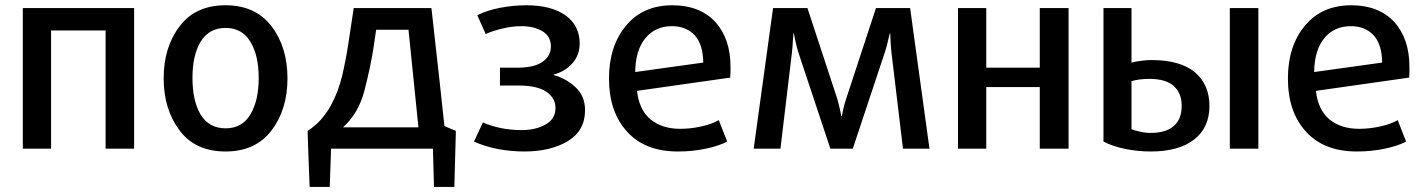

<svg xmlns="http://www.w3.org/2000/svg" viewBox="-20 -570 5470 736"><path d="M494.1 0Q494.1 -134.8 494.1 -539.1Q387.7 -539.1 67.4 -539.1Q67.4 -404.3 67.4 0Q94.7 0 175.8 0Q175.8 -113.3 175.8 -453.1Q228.5 -453.1 384.8 -453.1Q384.8 -339.8 384.8 0Q412.1 0 494.1 0Z M1082 -269.5Q1082 -389.6 1020.5 -469.7Q959 -549.8 844.7 -549.8Q729.5 -549.8 668.9 -469.7Q607.4 -389.6 607.4 -269.5Q607.4 -150.4 668.9 -69.3Q729.5 10.7 844.7 10.7Q959 10.7 1020.5 -69.3Q1082 -150.4 1082 -269.5ZM971.7 -271.5Q971.7 -183.6 939.5 -130.9Q908.2 -78.1 844.7 -78.1Q781.2 -78.1 749 -130.9Q717.8 -183.6 717.8 -271.5Q717.8 -358.4 749 -410.2Q781.2 -462.9 844.7 -462.9Q908.2 -462.9 939.5 -410.2Q971.7 -358.4 971.7 -271.5Z M1727.5 -68.4Q1716.8 -72.3 1683.6 -86.9Q1671.9 -200.2 1633.8 -539.1Q1559.6 -539.1 1335.9 -539.1Q1331.1 -504.9 1315.4 -403.3Q1306.6 -344.7 1292 -281.2Q1277.3 -218.8 1248 -165Q1231.4 -135.7 1210 -111.3Q1187.5 -85.9 1159.2 -68.4Q1161.1 2.9 1167 146.5Q1186.5 146.5 1244.1 146.5Q1245.1 109.4 1249 0Q1346.7 0 1639.6 0Q1640.6 36.1 1643.6 146.5Q1663.1 146.5 1721.7 146.5Q1723.6 92.8 1727.5 -68.4ZM1584 -82Q1511.7 -82 1294.9 -82Q1354.5 -135.7 1377 -222.7Q1399.4 -309.6 1411.1 -382.8Q1415 -407.2 1421.9 -456.1Q1453.1 -456.1 1545.9 -456.1Q1555.7 -362.3 1584 -82Z M2222.7 -147.5Q2222.7 -202.1 2185.5 -236.3Q2149.4 -269.5 2102.5 -282.2Q2102.5 -282.2 2102.5 -284.2Q2146.5 -295.9 2174.8 -328.1Q2202.1 -359.4 2202.1 -403.3Q2202.1 -471.7 2148.4 -510.7Q2093.8 -549.8 1997.1 -549.8Q1947.3 -549.8 1896.5 -540Q1846.7 -530.3 1809.6 -511.7Q1820.3 -487.3 1841.8 -439.5Q1869.1 -452.1 1907.2 -460.9Q1944.3 -469.7 1979.5 -469.7Q2026.4 -469.7 2059.6 -450.2Q2091.8 -430.7 2091.8 -391.6Q2091.8 -355.5 2059.6 -333Q2028.3 -310.5 1962.9 -310.5Q1940.4 -310.5 1896.5 -310.5Q1896.5 -293.9 1896.5 -242.2Q1914.1 -242.2 1965.8 -242.2Q2040 -242.2 2075.2 -217.8Q2109.4 -193.4 2109.4 -156.2Q2109.4 -114.3 2071.3 -92.8Q2033.2 -71.3 1979.5 -71.3Q1939.5 -71.3 1899.4 -79.1Q1859.4 -87.9 1831.1 -100.6Q1820.3 -76.2 1796.9 -27.3Q1835 -9.8 1886.7 1Q1938.5 10.7 1990.2 10.7Q2090.8 10.7 2157.2 -29.3Q2222.7 -69.3 2222.7 -147.5Z M2780.3 -313.5Q2780.3 -421.9 2721.7 -486.3Q2662.1 -549.8 2557.6 -549.8Q2444.3 -549.8 2379.9 -471.7Q2314.5 -393.6 2314.5 -269.5Q2314.5 -140.6 2383.8 -65.4Q2452.1 10.7 2579.1 10.7Q2634.8 10.7 2685.5 0Q2736.3 -10.7 2767.6 -27.3Q2756.8 -54.7 2735.4 -109.4Q2708 -93.8 2667 -85Q2627 -76.2 2586.9 -76.2Q2518.6 -76.2 2473.6 -112.3Q2429.7 -149.4 2421.9 -221.7Q2541 -238.3 2779.3 -272.5Q2780.3 -282.2 2780.3 -293Q2780.3 -303.7 2780.3 -313.5ZM2675.8 -330.1Q2610.4 -321.3 2415 -293.9Q2416 -377.9 2454.1 -423.8Q2492.2 -469.7 2555.7 -469.7Q2609.4 -469.7 2642.6 -435.5Q2674.8 -400.4 2675.8 -330.1Z M3543 0Q3524.4 -134.8 3468.8 -539.1Q3436.5 -539.1 3337.9 -539.1Q3309.6 -453.1 3224.6 -194.3Q3216.8 -171.9 3211.9 -148.4Q3207 -125 3207 -125Q3206.1 -125 3205.1 -125Q3205.1 -125 3200.2 -148.4Q3195.3 -171.9 3188.5 -194.3Q3150.4 -308.6 3075.2 -539.1Q3042 -539.1 2943.4 -539.1Q2924.8 -404.3 2869.1 0Q2894.5 0 2971.7 0Q2982.4 -91.8 3015.6 -367.2Q3018.6 -392.6 3019.5 -417Q3021.5 -441.4 3021.5 -441.4Q3021.5 -441.4 3023.4 -441.4Q3023.4 -441.4 3028.3 -416Q3033.2 -391.6 3041 -367.2Q3082 -245.1 3163.1 0Q3184.6 0 3249 0Q3279.3 -91.8 3371.1 -367.2Q3379.9 -392.6 3384.8 -417Q3390.6 -441.4 3390.6 -441.4Q3390.6 -441.4 3392.6 -441.4Q3392.6 -441.4 3393.6 -417Q3394.5 -392.6 3397.5 -367.2Q3412.1 -245.1 3441.4 0Q3466.8 0 3543 0Z M4076.2 0Q4076.2 -134.8 4076.2 -539.1Q4048.8 -539.1 3965.8 -539.1Q3965.8 -482.4 3965.8 -310.5Q3915 -310.5 3760.7 -310.5Q3760.7 -368.2 3760.7 -539.1Q3733.4 -539.1 3652.3 -539.1Q3652.3 -404.3 3652.3 0Q3679.7 0 3760.7 0Q3760.7 -58.6 3760.7 -236.3Q3812.5 -236.3 3965.8 -236.3Q3965.8 -176.8 3965.8 0Q3993.2 0 4076.2 0Z M4803.7 0Q4803.7 -134.8 4803.7 -539.1Q4776.4 -539.1 4694.3 -539.1Q4694.3 -404.3 4694.3 0Q4721.7 0 4803.7 0ZM4616.2 -164.1Q4616.2 -245.1 4560.5 -293Q4503.9 -339.8 4394.5 -339.8Q4376 -339.8 4353.5 -336.9Q4332 -334 4317.4 -330.1Q4317.4 -399.4 4317.4 -539.1Q4291 -539.1 4210 -539.1Q4210 -411.1 4210 -27.3Q4245.1 -8.8 4293.9 1Q4342.8 10.7 4390.6 10.7Q4499 10.7 4557.6 -35.2Q4616.2 -81.1 4616.2 -164.1ZM4509.8 -164.1Q4509.8 -113.3 4479.5 -86.9Q4449.2 -60.5 4390.6 -60.5Q4370.1 -60.5 4349.6 -65.4Q4329.1 -69.3 4317.4 -75.2Q4317.4 -136.7 4317.4 -258.8Q4329.1 -262.7 4349.6 -265.6Q4369.1 -267.6 4385.7 -267.6Q4449.2 -267.6 4479.5 -240.2Q4509.8 -212.9 4509.8 -164.1Z M5382.8 -313.5Q5382.8 -421.9 5324.2 -486.3Q5264.6 -549.8 5160.2 -549.8Q5046.9 -549.8 4982.4 -471.7Q4917 -393.6 4917 -269.5Q4917 -140.6 4986.3 -65.4Q5054.7 10.7 5181.6 10.7Q5237.3 10.7 5288.1 0Q5338.9 -10.7 5370.1 -27.3Q5359.4 -54.7 5337.9 -109.4Q5310.5 -93.8 5269.5 -85Q5229.5 -76.2 5189.5 -76.2Q5121.1 -76.2 5076.2 -112.3Q5032.2 -149.4 5024.4 -221.7Q5143.6 -238.3 5381.8 -272.5Q5382.8 -282.2 5382.8 -293Q5382.8 -303.7 5382.8 -313.5ZM5278.3 -330.1Q5212.9 -321.3 5017.6 -293.9Q5018.6 -377.9 5056.6 -423.8Q5094.7 -469.7 5158.2 -469.7Q5211.9 -469.7 5245.1 -435.5Q5277.3 -400.4 5278.3 -330.1Z"/></svg>

Font: DaxlinePro-Medium
Style: Medium
Weight: 400
Designer: Hans Reichel
Version: Version 7.502; 2006